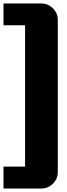

<svg xmlns="http://www.w3.org/2000/svg" viewBox="-32 -895 383 1103"><path d="M300 94Q300 132 272 160Q244 188 206 188H-12V62H112V-750H-12V-875H206Q244 -875 272 -847Q300 -819 300 -781Z"/></svg>

Font: CostaRica
Style: Normal
Weight: 900
Version: Version 1.3